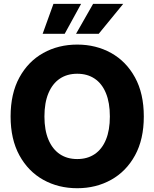

<svg xmlns="http://www.w3.org/2000/svg" viewBox="-20 -970 804 1000"><path d="M382.3 10.3Q284.2 10.3 205.6 -33.4Q127 -77.1 81.1 -160.9Q35.2 -244.6 35.2 -363.3Q35.2 -482.9 81.1 -566.7Q127 -650.4 205.6 -694.1Q284.2 -737.8 382.3 -737.8Q480 -737.8 558.6 -694.1Q637.2 -650.4 683.1 -566.7Q729 -482.9 729 -363.3Q729 -244.1 683.1 -160.6Q637.2 -77.1 558.6 -33.4Q480 10.3 382.3 10.3ZM382.3 -141.6Q435.1 -141.6 473.1 -167.2Q511.2 -192.9 531.7 -242.4Q552.2 -292 552.2 -363.3Q552.2 -435.1 531.7 -484.9Q511.2 -534.7 473.1 -560.3Q435.1 -585.9 382.3 -585.9Q329.6 -585.9 291.5 -560.3Q253.4 -534.7 232.4 -484.9Q211.4 -435.1 211.4 -363.3Q211.4 -292 232.4 -242.4Q253.4 -192.9 291.5 -167.2Q329.6 -141.6 382.3 -141.6ZM316.9 -793.9H202.1L258.3 -949.7H402.3ZM494.1 -793.9H376L464.8 -949.7H621.6Z"/></svg>

Font: Inter 20pt ExtraBold
Style: Regular
Weight: 800
Version: Version 4.001;git-66647c0bb